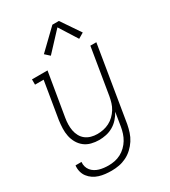

<svg xmlns="http://www.w3.org/2000/svg" viewBox="-231 -874 1062 1199"><g transform="rotate(-30 300.0 -274.5)"><path d="M212 213Q189 213 166.5 210.5Q144 208 123 201.5Q102 195 84 183Q66 171 53 154Q40 137 34.5 115Q29 93 32 71H75Q73 88 77.5 104Q82 120 92 132.5Q102 145 116 153.5Q130 162 145.5 166.5Q161 171 178 173Q195 175 212 175Q234 175 256.5 170.5Q279 166 300 155Q321 144 338.5 127Q356 110 368 90Q380 70 387 48.5Q394 27 398 4L414 -95Q401 -71 382.5 -50.5Q364 -30 340.5 -16.5Q317 -3 291 2.5Q265 8 240 8Q212 8 184.5 1Q157 -6 136 -22.5Q115 -39 101.5 -62.5Q88 -86 82.5 -113Q77 -140 78 -168.5Q79 -197 83 -226L127 -492H65V-530H177L125 -219Q121 -196 120.5 -173Q120 -150 124 -128.5Q128 -107 138.5 -87.5Q149 -68 166 -55Q183 -42 204.5 -36Q226 -30 249 -30Q271 -30 293 -34.5Q315 -39 335.5 -49.5Q356 -60 373 -76.5Q390 -93 402 -112.5Q414 -132 420.5 -153.5Q427 -175 431 -197L486 -530H529L440 11Q435 37 426.5 63.5Q418 90 402.5 114Q387 138 365.5 158Q344 178 318.5 190.5Q293 203 266 208Q239 213 212 213ZM241 -599 208 -629 346 -762H393L486 -625L447 -602L365 -732Z"/></g></svg>

Font: Iosevka Curly Slab XLtEx
Style: Italic
Weight: 200
Width: 7
Italic angle: -9°
Monospace: yes
Designer: Belleve Invis
Foundry: Belleve Invis
Version: Version 11.1.0; ttfautohint (v1.8.3)